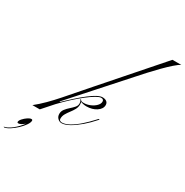

<svg xmlns="http://www.w3.org/2000/svg" viewBox="-533 -1071 1478 1536"><g transform="rotate(30 206.0 -303.0)"><path d="M-29 -98Q93 -219 169 -277Q245 -335 282 -335Q307 -335 321 -324Q335 -313 335 -293Q335 -258 297 -232.5Q259 -207 205 -207Q189 -207 171.5 -211Q154 -215 148 -221L143 -230Q149 -220 172 -220Q203 -220 232 -232.5Q261 -245 280 -264.5Q299 -284 299 -304Q299 -326 274 -326Q259 -326 228 -308Q197 -290 156.5 -258.5Q116 -227 71 -186Q26 -145 -18 -98ZM100 3Q130 3 168.5 -18.5Q207 -40 248.5 -76.5Q290 -113 329 -156L341 -169H351L342 -159Q303 -114 258.5 -76Q214 -38 172.5 -14.5Q131 9 100 9Q81 9 64.5 -6.5Q48 -22 48 -48Q48 -72 63 -91.5Q78 -111 97.5 -128Q117 -145 132 -162Q147 -179 147 -198Q147 -208 144.5 -216Q142 -224 137 -231L138 -237Q151 -225 153 -215.5Q155 -206 155 -196Q155 -170 143 -148Q131 -126 115 -105.5Q99 -85 87 -64Q75 -43 75 -20Q75 -5 84.5 -1Q94 3 100 3ZM195 -351 176 -372 616 -874H698Q677 -864 643 -834Q609 -804 569.5 -764Q530 -724 492 -682.5Q454 -641 425 -608ZM195 -351 0 -133H8L-18 -98L-105 0H-173Q-131 -33 -85.5 -78.5Q-40 -124 0 -170L176 -372ZM-113 110Q-113 127 -130.5 152.5Q-148 178 -174.5 203Q-201 228 -229.5 246.5Q-258 265 -280 268L-286 264Q-254 259 -214.5 228Q-175 197 -143 154Q-158 167 -172.5 175Q-187 183 -198 183Q-208 183 -208 175Q-208 162 -192.5 144.5Q-177 127 -157 113.5Q-137 100 -124 100Q-113 100 -113 110Z"/></g></svg>

Font: Ballet
Style: Regular
Weight: 400
Designer: Maximiliano R. Sproviero
Foundry: Omnibus-Type
Version: Version 1.100